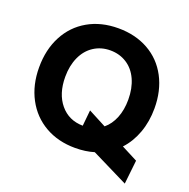

<svg xmlns="http://www.w3.org/2000/svg" viewBox="-136 -803 1018 1036"><g transform="rotate(20 373.0 -285.0)"><path d="M479 -1Q430 14 371 14Q273 14 198 -29Q123 -72 81.5 -150Q40 -228 40 -329Q40 -431 81 -509Q122 -587 197 -630Q272 -673 371 -673Q469 -673 544 -631Q619 -589 660 -511.5Q701 -434 701 -333Q701 -257 677.5 -192.5Q654 -128 611 -82L704 -34L689 103ZM378 -204 481 -150Q515 -178 533.5 -224Q552 -270 552 -329Q552 -394 529.5 -443.5Q507 -493 465.5 -519.5Q424 -546 371 -546Q318 -546 276.5 -519Q235 -492 212.5 -442.5Q190 -393 190 -329Q190 -232 239 -173Q288 -114 369 -113Z"/></g></svg>

Font: Secular One
Style: Regular
Weight: 400
Designer: Michal Sahar
Foundry: Hagilda
Version: Version 1.000